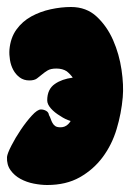

<svg xmlns="http://www.w3.org/2000/svg" viewBox="-21 -531 372 549"><path d="M187 -309Q180 -319 170 -327Q158 -335 140 -335Q124 -335 115 -329.5Q106 -324 99 -318Q92 -312 84.5 -306.5Q77 -301 63 -301Q47 -301 35.5 -309.5Q24 -318 17 -331Q10 -344 7.5 -359.5Q5 -375 6 -389Q9 -423 26 -446.5Q43 -470 68.5 -484Q94 -498 124 -504.5Q154 -511 182 -511Q226 -511 255.5 -483.5Q285 -456 302.5 -416Q320 -376 326.5 -331.5Q333 -287 330 -253Q326 -207 312.5 -162Q299 -117 272.5 -81.5Q246 -46 207 -24Q168 -2 114 -2Q96 -2 75.5 -6Q55 -10 37.5 -19.5Q20 -29 9 -44.5Q-2 -60 -1 -82Q0 -92 11.5 -114.5Q23 -137 38.5 -160Q54 -183 70 -200.5Q86 -218 96 -218Q104 -218 111 -214Q118 -210 119 -202Q122 -197 124 -191Q126 -185 129 -179.5Q132 -174 137 -170.5Q142 -167 152 -167Q165 -167 174 -176Q178 -180 181 -185Q165 -190 152 -199Q135 -209 124.5 -221Q114 -233 114 -244Q114 -276 136 -291Q156 -305 187 -309Z"/></svg>

Font: r_Neptun CAT
Style: Regular
Weight: 400
Foundry: Peter Wiegel, CAT-Fonts
Version: Version 1.000;June 8, 2024;FontCreator 14.0.0.2814 32-bit